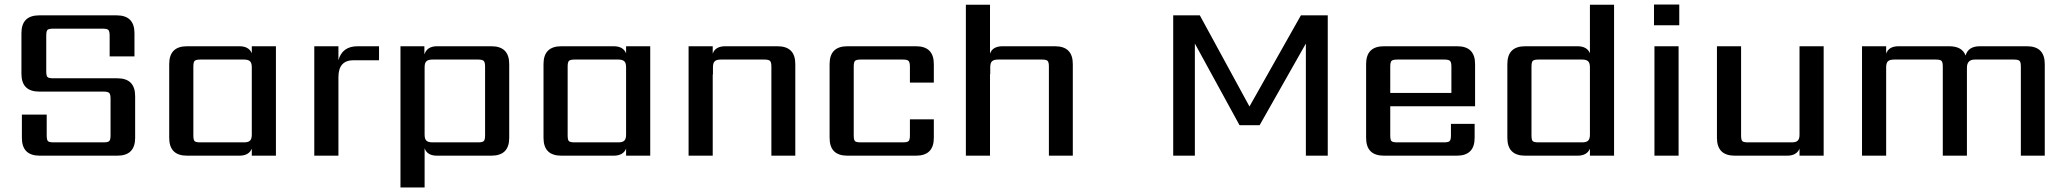

<svg xmlns="http://www.w3.org/2000/svg" viewBox="-20 -690 9159 851"><path d="M470 -90V-253Q470 -272 464 -278Q458 -284 439 -284H154Q75 -284 75 -363V-543Q75 -622 154 -622H497Q576 -622 576 -543V-440H466V-532Q466 -552 460 -557.5Q454 -563 435 -563H216Q196 -563 190.5 -557.5Q185 -552 185 -532V-374Q185 -354 190.5 -348.5Q196 -343 216 -343H500Q579 -343 579 -264V-79Q579 0 500 0H156Q77 0 77 -79V-182H187V-90Q187 -70 192.5 -64.5Q198 -59 218 -59H439Q458 -59 464 -64.5Q470 -70 470 -90Z M868 -59H1062Q1080 -59 1088 -66.5Q1096 -74 1096 -93V-392Q1096 -411 1088 -418.5Q1080 -426 1062 -426H868Q848 -426 842.5 -420Q837 -414 837 -395V-90Q837 -70 842.5 -64.5Q848 -59 868 -59ZM1096 -485H1203V0H1096V-31Q1083 0 1041 0H809Q730 0 730 -79V-406Q730 -485 809 -485H1041Q1083 -485 1096 -454Z M1565 -485H1660V-423H1547Q1480 -423 1480 -348V0H1373V-485H1480V-423Q1497 -485 1565 -485Z M2130 -90V-395Q2130 -414 2124 -420Q2118 -426 2099 -426H1897Q1878 -426 1870 -418.5Q1862 -411 1862 -392V-93Q1862 -74 1870 -66.5Q1878 -59 1897 -59H2099Q2118 -59 2124 -64.5Q2130 -70 2130 -90ZM1917 -485H2158Q2237 -485 2237 -406V-79Q2237 0 2158 0H1917Q1873 0 1862 -33V141H1755V-485H1861V-449Q1873 -485 1917 -485Z M2527 -59H2721Q2739 -59 2747 -66.5Q2755 -74 2755 -93V-392Q2755 -411 2747 -418.5Q2739 -426 2721 -426H2527Q2507 -426 2501.5 -420Q2496 -414 2496 -395V-90Q2496 -70 2501.5 -64.5Q2507 -59 2527 -59ZM2755 -485H2862V0H2755V-31Q2742 0 2700 0H2468Q2389 0 2389 -79V-406Q2389 -485 2468 -485H2700Q2742 -485 2755 -454Z M3195 -485H3426Q3505 -485 3505 -406V0H3399V-395Q3399 -414 3393 -420Q3387 -426 3368 -426H3174Q3156 -426 3148 -418.5Q3140 -411 3140 -392V-360H3139V0H3032V-485H3139V-452Q3150 -485 3195 -485Z M4119 -324H4013V-395Q4013 -414 4007 -420Q4001 -426 3982 -426H3795Q3775 -426 3769.5 -420Q3764 -414 3764 -395V-90Q3764 -70 3769.5 -64.5Q3775 -59 3795 -59H3982Q4001 -59 4007 -64.5Q4013 -70 4013 -90V-161H4119V-79Q4119 0 4040 0H3736Q3657 0 3657 -79V-406Q3657 -485 3736 -485H4040Q4119 -485 4119 -406Z M4424 -485H4656Q4735 -485 4735 -406V0H4629V-395Q4629 -414 4623.5 -420Q4618 -426 4598 -426H4403Q4385 -426 4377 -418.5Q4369 -411 4369 -392V-361H4368V0H4261V-669H4368V-452Q4379 -485 4424 -485Z M5276 0H5180V-622H5298L5518 -218L5746 -622H5865V0H5768V-497L5563 -135H5474L5276 -497Z M6142 -278H6413V-395Q6413 -414 6407 -420Q6401 -426 6382 -426H6173Q6153 -426 6147.5 -420Q6142 -414 6142 -395ZM6114 -485H6439Q6518 -485 6518 -406V-219H6142V-90Q6142 -70 6147.5 -64.5Q6153 -59 6173 -59H6380Q6399 -59 6405 -64.5Q6411 -70 6411 -90V-141H6516V-79Q6516 0 6437 0H6114Q6035 0 6035 -79V-406Q6035 -485 6114 -485Z M6799 -59H6993Q7011 -59 7019 -66.5Q7027 -74 7027 -93V-392Q7027 -411 7019 -418.5Q7011 -426 6993 -426H6799Q6779 -426 6773.5 -420Q6768 -414 6768 -395V-90Q6768 -70 6773.5 -64.5Q6779 -59 6799 -59ZM7027 -669H7134V0H7027V-31Q7014 0 6972 0H6740Q6661 0 6661 -79V-406Q6661 -485 6740 -485H6972Q7014 -485 7027 -454Z M7420 0H7313V-485H7420ZM7311 -578V-670H7423V-578Z M7956 -485H8063V0H7956V-31Q7943 0 7901 0H7669Q7590 0 7590 -79V-485H7697V-90Q7697 -70 7702.5 -64.5Q7708 -59 7728 -59H7922Q7940 -59 7948 -66.5Q7956 -74 7956 -93Z M8755 -485H8964Q9043 -485 9043 -406V0H8937V-395Q8937 -414 8931.5 -420Q8926 -426 8906 -426H8733Q8698 -426 8698 -390V0H8591V-395Q8591 -414 8585.5 -420Q8580 -426 8560 -426H8375Q8356 -426 8348 -418.5Q8340 -411 8340 -392V0H8233V-485H8340V-452Q8351 -485 8395 -485H8619Q8677 -485 8692 -444Q8704 -485 8755 -485Z"/></svg>

Font: Sarpanch Medium
Style: Regular
Weight: 500
Designer: Manushi Parikh (Devanagari and Latin), Jyotish Sonowal (Devanagari)
Foundry: Indian Type Foundry
Version: Version 2.004;PS 1.0;hotconv 1.0.78;makeotf.lib2.5.61930; tt